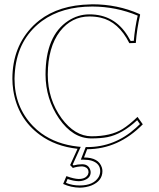

<svg xmlns="http://www.w3.org/2000/svg" viewBox="-20 -678 731 885"><path d="M315.9 96.2 303.2 83 337.4 7.8Q235.8 -3.4 164.1 -56.2Q61 -131.8 41 -263.2Q37.1 -289.6 37.1 -314.9Q37.1 -463.4 133.3 -559.6Q147 -572.8 161.1 -584Q252 -654.8 396 -657.7Q400.9 -657.7 405.8 -658.2Q522 -658.2 622.1 -613.8Q622.1 -613.8 624 -612.8L626 -609.9Q610.8 -544.9 606 -480L576.2 -479Q526.4 -578.1 443.4 -596.7Q419.4 -602.1 392.1 -602.1Q310.1 -602.1 256.3 -533.2Q200.7 -460.4 200.2 -334Q200.2 -220.7 264.2 -132.3Q324.7 -50.8 400.9 -49.8Q490.2 -49.8 544.4 -83Q575.7 -102.5 613.8 -139.2L638.2 -105Q525.9 9.3 381.8 9.8L367.2 47.9Q435.1 47.9 449.7 94.7Q452.1 103 452.1 110.8Q452.1 155.8 401.9 176.8Q377 186.5 348.1 187Q307.6 186.5 271 169.9L286.1 133.8Q320.8 146.5 342.8 147Q375 147 385.7 126Q387.7 120.6 388.2 116.2Q388.2 97.2 369.1 90.8Q363.8 89.4 358.9 88.9Q335 89.4 315.9 96.2ZM318.8 84.5Q338.4 79.1 358.9 79.1Q387.2 79.1 396 105Q397.9 110.8 397.9 116.2Q397.9 144 363.3 154.3Q353 157.2 342.8 157.2Q318.4 156.7 291.5 147L284.2 165Q314 177.2 348.1 176.8Q411.1 176.8 434.6 138.2Q441.9 125 441.9 110.8Q441.9 75.7 403.3 63Q387.2 58.1 367.2 58.1H352.5L375 0H381.8Q508.8 0 606.9 -88.9Q616.7 -97.7 625 -106L612.3 -124Q542.5 -59.1 475.1 -45.9Q443.8 -40 400.9 -40Q315.4 -40 252 -131.8Q190.4 -222.2 189.9 -334Q189.9 -513.2 294.4 -582Q339.8 -611.8 392.1 -611.8Q507.3 -611.8 568.8 -512.2Q575.7 -501 582 -489.3L596.7 -489.7Q601.6 -548.8 614.7 -606Q515.1 -647.5 405.8 -647.9Q266.1 -647.9 174.8 -582Q170.4 -578.6 167 -576.2Q63.5 -495.6 49.3 -355Q47.4 -335 46.9 -314.9Q46.9 -185.5 131.8 -97.2Q149.9 -78.6 169.9 -64Q240.2 -13.2 338.4 -2.4L352.1 -1L314.9 81.1Z"/></svg>

Font: Linux Biolinum Outline O
Style: Bold
Weight: 700
Designer: Philipp H. Poll
Foundry: Philipp H. Poll
Version: Version 0.9.2